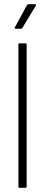

<svg xmlns="http://www.w3.org/2000/svg" viewBox="-20 -888 213 908"><path d="M72 0Q67 0 67 -6V-677Q67 -683 72 -683H101Q106 -683 106 -677V-6Q106 0 101 0ZM53 -752Q51 -752 50 -754Q49 -756 50 -758L107 -863Q111 -868 115 -868H146Q149 -868 150 -866Q151 -864 149 -861L86 -756Q83 -752 79 -752Z"/></svg>

Font: Sofia Sans Condensed ExtraLight
Style: Regular
Weight: 250
Version: Version 4.100